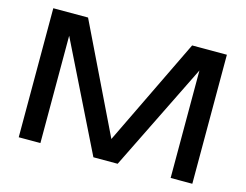

<svg xmlns="http://www.w3.org/2000/svg" viewBox="-101 -914 1380 1078"><g transform="rotate(15 588.5 -375.0)"><path d="M1093 -750V0H967V-710L1008 -708L659 0H518L169 -707L210 -709V0H84V-750H286L622 -57H556L891 -750Z"/></g></svg>

Font: Unbounded
Style: Regular
Weight: 400
Designer: Luke Prowse, Jean-Baptiste Morizot, Fátima Lázaro, Florian Runge
Foundry: NaN
Version: Version 1.701;gftools[0.9.28.dev5+ged2979d]